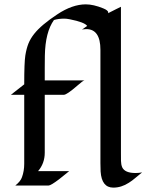

<svg xmlns="http://www.w3.org/2000/svg" viewBox="-20 -856 676 886"><path d="M186.5 -151.4Q186.5 -102.5 155.8 -66.4H299.3Q293.5 -62 280.3 -51Q267.1 -40 252 -28.3Q214.4 0 204.6 0H50.8Q75.2 -19.5 81.5 -38.6Q91.8 -66.9 91.8 -100.6V-418.5H30.3L91.8 -466.8Q91.8 -567.9 96.9 -600.1Q102.1 -632.3 111.3 -655.3Q120.6 -678.2 137.7 -699.7Q169.9 -740.7 244.1 -789.6Q313.5 -835.9 376 -835.9Q411.1 -835.9 456.5 -817.4Q479.5 -808.1 479.5 -798.3Q479.5 -797.9 478.5 -794.9Q502 -807.1 515.6 -813.7Q529.3 -820.3 538.1 -824.7V-150.9Q538.1 -130.9 538.3 -113.8Q538.6 -96.7 543.9 -84Q556.2 -57.6 605.5 -57.6Q621.1 -57.6 635.7 -60.5Q619.6 -47.9 605 -35.2Q590.3 -22.5 574.7 -12.7Q540 9.8 502.9 9.8Q449.2 9.8 444.3 -64.5Q443.4 -84.5 443.4 -103.5V-626Q443.4 -721.7 377.9 -721.7Q375 -721.2 371.6 -721.2Q368.2 -721.2 365 -720.7Q361.8 -720.2 358.4 -719.7L382.3 -736.3Q370.6 -753.4 301.8 -767.1Q286.6 -770 277.3 -770Q249.5 -770 229 -763.7Q189 -708 187 -599.6Q186.5 -570.3 186.5 -543.5V-484.9H369.6Q362.8 -483.9 336.9 -460.9Q288.1 -418.5 274.4 -418.5H186.5Z"/></svg>

Font: Fondamento
Style: Regular
Weight: 400
Version: Version 1.000